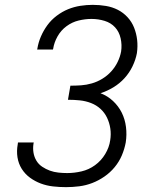

<svg xmlns="http://www.w3.org/2000/svg" viewBox="-20 -763 640 791"><path d="M252 8Q225 8 198.5 5Q172 2 148 -7Q124 -16 103.5 -31Q83 -46 69.5 -67.5Q56 -89 52 -115Q48 -141 53 -168L54 -176H119L118 -171Q115 -152 118 -134Q121 -116 130 -101Q139 -86 154 -76Q169 -66 185.5 -60Q202 -54 220.5 -52Q239 -50 257 -50Q286 -50 316 -57Q346 -64 371.5 -82.5Q397 -101 413.5 -128.5Q430 -156 434 -185Q438 -210 434.5 -233.5Q431 -257 421 -278Q411 -299 394 -314.5Q377 -330 355 -338.5Q333 -347 309 -349.5Q285 -352 260 -352L270 -410Q292 -410 314 -411.5Q336 -413 358.5 -419.5Q381 -426 401.5 -438.5Q422 -451 438 -468.5Q454 -486 464.5 -507.5Q475 -529 479 -551Q483 -578 477 -605Q471 -632 454 -650.5Q437 -669 411 -677Q385 -685 357 -685Q331 -685 304 -678.5Q277 -672 254 -655Q231 -638 217 -613Q203 -588 199 -562L198 -559H133L134 -563Q138 -588 148.5 -612.5Q159 -637 175 -659Q191 -681 213.5 -698Q236 -715 260.5 -725Q285 -735 311 -739Q337 -743 362 -743Q390 -743 416.5 -738.5Q443 -734 465.5 -722.5Q488 -711 505.5 -692Q523 -673 532.5 -649Q542 -625 545 -598.5Q548 -572 544 -544Q539 -517 526 -490Q513 -463 493 -441Q473 -419 447.5 -403.5Q422 -388 394 -379Q423 -368 445.5 -347Q468 -326 481.5 -299Q495 -272 499 -240Q503 -208 498 -176Q493 -149 482 -123Q471 -97 452.5 -74.5Q434 -52 410 -35.5Q386 -19 360 -9Q334 1 306.5 4.5Q279 8 252 8Z"/></svg>

Font: Iosevka Light Extended
Style: Italic
Weight: 300
Width: 7
Italic angle: -9°
Monospace: yes
Designer: Belleve Invis
Foundry: Belleve Invis
Version: Version 32.5.0; ttfautohint (v1.8.4)